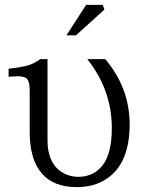

<svg xmlns="http://www.w3.org/2000/svg" viewBox="-20 -747 583 783"><path d="M508.8 -238.8Q508.8 -183.6 497.1 -139.9Q485.4 -96.2 465.3 -67.4Q445.3 -38.6 417.2 -19.5Q389.2 -0.5 358.4 7.8Q327.6 16.1 293 16.1Q197.8 16.1 149.4 -41Q101.1 -98.1 101.1 -209V-368.2Q101.1 -386.2 100.1 -397Q99.1 -407.7 95.5 -416.3Q91.8 -424.8 86.9 -428.5Q82 -432.1 71 -434.3Q60.1 -436.5 48.1 -436Q36.1 -435.5 15.1 -434.1V-466.8Q69.3 -472.7 95.5 -480.7Q121.6 -488.8 144 -505.9H173.8V-173.8Q173.8 -135.3 184.6 -106Q195.3 -76.7 213.4 -59.6Q231.4 -42.5 253.4 -34.2Q275.4 -25.9 299.8 -25.9Q362.3 -25.9 399.2 -74Q436 -122.1 436 -224.1Q436 -380.4 335.9 -505.9H409.2Q508.8 -388.2 508.8 -238.8ZM251 -603 331.1 -727.1H398.9L405.8 -708L290 -603Z"/></svg>

Font: LT Superior Serif
Style: Regular
Weight: 400
Designer: Daniel Lyons
Foundry: LyonsType
Version: Version 2.120;FEAKit 1.0